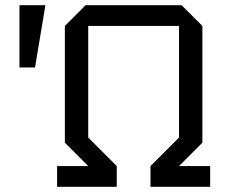

<svg xmlns="http://www.w3.org/2000/svg" viewBox="-20 -720 890 740"><path d="M55 -460V-700H155L115 -460ZM200 0V-80H320L230 -170V-620L310 -700H680L760 -620V-170L670 -80H790V0H560V-80L670 -190V-620H320V-190L430 -80V0Z"/></svg>

Font: Tektur
Style: Regular
Weight: 400
Designer: Adam Jagosz
Foundry: Adam Jagosz
Version: Version 1.005;gftools[0.9.30]